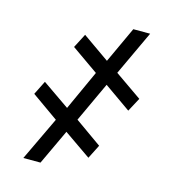

<svg xmlns="http://www.w3.org/2000/svg" viewBox="-100 -739 747 823"><g transform="rotate(15 273.5 -327.5)"><path d="M341.8 -395.5 259.8 -218.8 378.4 -134.8 347.2 -73.2 227.5 -156.2 154.3 0H78.1L170.4 -194.3L52.2 -277.8L83 -339.4L203.6 -255.9L284.2 -432.6L165 -516.1L197.3 -578.6L316.4 -495.1L390.6 -655.3H465.3L372.6 -457L492.7 -373.5L460 -312.5Z"/></g></svg>

Font: Roboto Condensed Medium
Style: Regular
Weight: 500
Designer: Christian Robertson
Foundry: Google
Version: Version 3.0